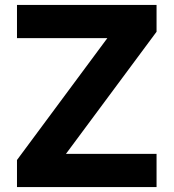

<svg xmlns="http://www.w3.org/2000/svg" viewBox="-20 -760 707 780"><path d="M49 0V-110L416 -605H49V-740H616V-631L248 -135H616V0Z"/></svg>

Font: Be Vietnam Pro
Style: Bold
Weight: 700
Designer: Lam Bao, Tony Le, Vietanh Nguyen
Foundry: Yellow Type Foundry
Version: Version 1.002; ttfautohint (v1.8.3)